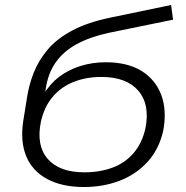

<svg xmlns="http://www.w3.org/2000/svg" viewBox="-20 -743 748 771"><path d="M317 8Q230 8 170.5 -23.5Q111 -55 86 -114Q61 -173 73 -255L87 -342Q95 -399 115 -450Q135 -501 172 -544.5Q209 -588 270 -620.5Q331 -653 422 -672L667 -723L675 -664L416 -611Q342 -595 288.5 -566Q235 -537 204 -493Q173 -449 164 -388L160 -362H154Q180 -406 217.5 -434.5Q255 -463 303 -478Q351 -493 405 -493Q492 -493 548.5 -458Q605 -423 628 -360.5Q651 -298 635 -216Q618 -143 572.5 -93Q527 -43 461 -17.5Q395 8 317 8ZM319 -51Q381 -51 432 -70Q483 -89 517 -129Q551 -169 564 -228Q583 -323 535.5 -378.5Q488 -434 387 -434Q326 -434 275.5 -414Q225 -394 191 -353.5Q157 -313 144 -253Q125 -158 172 -104.5Q219 -51 319 -51Z"/></svg>

Font: Nunito Sans 10pt Expanded Light
Style: Italic
Weight: 300
Width: 7
Italic angle: -9°
Designer: Vernon Adams
Foundry: Vernon Adams
Version: Version 3.101;gftools[0.9.27]